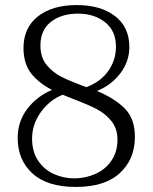

<svg xmlns="http://www.w3.org/2000/svg" viewBox="-20 -730 605 760"><path d="M514 -188Q514 -100 454.5 -45Q395 10 280 10Q167 10 108.5 -43.5Q50 -97 50 -184Q50 -249 88 -299Q126 -349 186 -374Q132 -402 102.5 -440.5Q73 -479 73 -540Q73 -620 130 -665Q187 -710 284 -710Q378 -710 435 -666.5Q492 -623 492 -544Q492 -487 456.5 -440Q421 -393 364 -370Q435 -340 474.5 -300Q514 -260 514 -188ZM322 -385Q378 -406 408.5 -449Q439 -492 439 -545Q439 -608 396 -642Q353 -676 289 -676Q223 -676 181.5 -643.5Q140 -611 140 -550Q140 -503 164.5 -473Q189 -443 224 -425.5Q259 -408 322 -385ZM445 -177Q445 -220 422 -249.5Q399 -279 365 -297Q331 -315 273 -337L228 -355Q176 -334 141.5 -286Q107 -238 107 -181Q107 -130 130.5 -94.5Q154 -59 192.5 -41.5Q231 -24 274 -24Q318 -24 357.5 -41.5Q397 -59 421 -94Q445 -129 445 -177Z"/></svg>

Font: Taviraj Light
Style: Regular
Weight: 300
Designer: Katatrad Team
Foundry: CadsonDemak
Version: Version 1.001